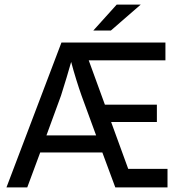

<svg xmlns="http://www.w3.org/2000/svg" viewBox="-20 -811 780 831"><path d="M98 0H8L246 -627H696V-550H364L434 -358H659V-283H461L535 -80H705V0H479L423 -151H154ZM288 -543Q279 -511 268 -474.5Q257 -438 244 -397L181 -225H396L333 -397Q322 -428 310 -466.5Q298 -505 288 -543ZM485 -791H589L460 -679H384Z"/></svg>

Font: Blinker
Style: Regular
Weight: 400
Designer: Juergen Huber
Foundry: supertype
Version: Version 1.017;hotconv 1.0.117;makeotfexe 2.5.65602